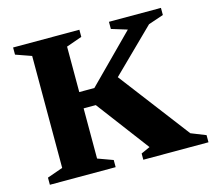

<svg xmlns="http://www.w3.org/2000/svg" viewBox="-99 -802 1025 922"><g transform="rotate(-15 414.0 -341.0)"><path d="M755 -64.5 828 -35.5V0H504V-31L548.5 -51L351.5 -312.5H231.5V-393.5H366L594 -623L516 -647V-682.5H774.5V-647L699 -621.5L426.5 -354L470.5 -438ZM291 -619.5V-63L366.5 -35.5V0H39.5V-35.5L117.5 -63V-619.5L39.5 -647V-682.5H369V-647Z"/></g></svg>

Font: Newsreader
Style: Bold
Weight: 700
Designer: Hugues Gentile
Foundry: Production Type
Version: Version 1.003